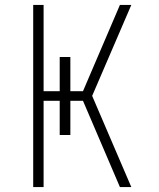

<svg xmlns="http://www.w3.org/2000/svg" viewBox="-20 -755 640 775"><path d="M114 0V-735H156V-387H221V-525H264V-387H315L464 -735H510L352 -368L510 0H464L315 -348H264V-210H221V-348H156V0Z"/></svg>

Font: Iosevka Aile Extralight
Style: Regular
Weight: 200
Designer: Belleve Invis
Foundry: Belleve Invis
Version: Version 31.1.0; ttfautohint (v1.8.4)